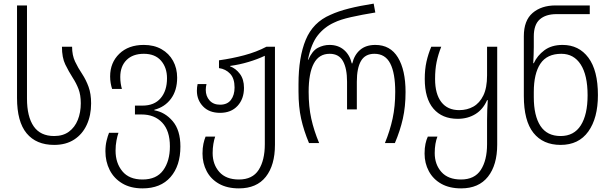

<svg xmlns="http://www.w3.org/2000/svg" viewBox="-20 -790 3374 1060"><path d="M279 10Q180 10 127 -54Q74 -118 74 -249V-760H129V-246Q129 -146 166 -92.5Q203 -39 279 -39Q328 -39 360.5 -63Q393 -87 409.5 -128Q426 -169 426 -220Q426 -266 413.5 -298.5Q401 -331 382 -360Q359 -396 340.5 -434Q322 -472 322 -532H378Q378 -485 394.5 -450Q411 -415 434 -381Q455 -349 469 -310.5Q483 -272 483 -219Q483 -153 459 -101Q435 -49 389.5 -19.5Q344 10 279 10Z M767 250Q701 250 655 222.5Q609 195 585.5 148.5Q562 102 562 45Q562 13 568.5 -13.5Q575 -40 582 -57H634Q628 -40 623 -14Q618 12 618 42Q618 110 655.5 155.5Q693 201 767 201Q844 201 881 150Q918 99 918 18Q918 -68 875.5 -113Q833 -158 762 -158H725V-207H767Q832 -207 867 -248Q902 -289 902 -358Q902 -417 869 -455Q836 -493 774 -493Q713 -493 678.5 -458.5Q644 -424 644 -365Q644 -346 646.5 -329.5Q649 -313 653 -299H599Q594 -314 591 -331.5Q588 -349 588 -368Q588 -444 638.5 -493Q689 -542 774 -542Q830 -542 871.5 -518.5Q913 -495 935.5 -454Q958 -413 958 -361Q958 -291 924 -245Q890 -199 832 -184V-181Q891 -171 933.5 -121Q976 -71 976 19Q976 125 921.5 187.5Q867 250 767 250Z M1299 250Q1234 250 1189 224.5Q1144 199 1121 155Q1098 111 1098 58Q1098 27 1103 4Q1108 -19 1115 -36H1168Q1162 -19 1158 4.5Q1154 28 1154 55Q1154 118 1191 159.5Q1228 201 1299 201Q1374 201 1408 148Q1442 95 1442 6V-482Q1402 -463 1352 -448Q1302 -433 1250 -426V-424Q1282 -412 1304.5 -382Q1327 -352 1327 -305Q1327 -244 1291.5 -205.5Q1256 -167 1195 -167Q1135 -167 1101 -202.5Q1067 -238 1067 -289Q1067 -309 1071 -326H1120Q1116 -309 1116 -294Q1116 -259 1137 -235.5Q1158 -212 1195 -212Q1235 -212 1255 -238.5Q1275 -265 1275 -307Q1275 -357 1250.5 -383Q1226 -409 1189 -414V-457Q1261 -467 1328.5 -485Q1396 -503 1451 -532H1498V9Q1498 122 1447.5 186Q1397 250 1299 250Z M1686 0Q1657 -69 1642.5 -134.5Q1628 -200 1628 -284V-326Q1628 -474 1668 -570.5Q1708 -667 1804 -708Q1847 -728 1906.5 -743Q1966 -758 2043 -770L2052 -721Q1978 -709 1918 -695.5Q1858 -682 1824 -665Q1771 -641 1734.5 -595Q1698 -549 1680 -460H1682Q1704 -510 1735 -526Q1766 -542 1799 -542Q1847 -542 1879 -514.5Q1911 -487 1922 -440H1925Q1936 -487 1968 -514.5Q2000 -542 2052 -542Q2135 -542 2177 -472.5Q2219 -403 2219 -282Q2219 -201 2204 -134.5Q2189 -68 2160 0H2105Q2133 -68 2147.5 -135.5Q2162 -203 2162 -283Q2162 -386 2134.5 -439.5Q2107 -493 2047 -493Q1996 -493 1973 -453.5Q1950 -414 1950 -339V-186H1896V-339Q1896 -412 1873.5 -452.5Q1851 -493 1800 -493Q1741 -493 1712.5 -439.5Q1684 -386 1684 -283Q1684 -201 1698.5 -135Q1713 -69 1742 0Z M2526 250Q2461 250 2416 224.5Q2371 199 2347.5 155Q2324 111 2324 58Q2324 27 2329 4Q2334 -19 2342 -36H2395Q2388 -19 2384 4.5Q2380 28 2380 55Q2380 118 2417 159.5Q2454 201 2525 201Q2600 201 2634.5 148Q2669 95 2669 6V-127Q2669 -153 2670 -182Q2671 -211 2673 -237H2669Q2647 -186 2604.5 -160Q2562 -134 2507 -134Q2421 -134 2373 -190Q2325 -246 2325 -354Q2325 -407 2334.5 -449.5Q2344 -492 2361 -532H2416Q2399 -489 2390.5 -448Q2382 -407 2382 -354Q2382 -271 2416.5 -226.5Q2451 -182 2515 -182Q2559 -182 2593.5 -201.5Q2628 -221 2648.5 -263Q2669 -305 2669 -374V-532H2725V8Q2725 121 2674 185.5Q2623 250 2526 250Z M3075 10Q2978 10 2925 -56.5Q2872 -123 2872 -260V-590Q2872 -677 2920.5 -718.5Q2969 -760 3047 -760H3236V-712H3052Q2993 -712 2960 -683Q2927 -654 2927 -589V-530Q2927 -511 2926 -485.5Q2925 -460 2924 -441H2927Q2946 -483 2985.5 -512.5Q3025 -542 3086 -542Q3176 -542 3228.5 -471.5Q3281 -401 3281 -265Q3281 -138 3228 -64Q3175 10 3075 10ZM3075 -39Q3149 -39 3186.5 -98Q3224 -157 3224 -264Q3224 -375 3186 -434Q3148 -493 3079 -493Q3000 -493 2963.5 -438.5Q2927 -384 2927 -282V-254Q2927 -151 2963.5 -95Q3000 -39 3075 -39Z"/></svg>

Font: Noto Sans Georgian SemiCondensed Light
Style: Regular
Weight: 300
Width: 4
Designer: Monotype Design Team, Akaki Razmadze
Foundry: Google LLC
Version: Version 2.005; ttfautohint (v1.8.4.7-5d5b)